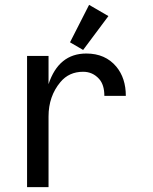

<svg xmlns="http://www.w3.org/2000/svg" viewBox="-20 -766 626 786"><path d="M90.8 0V-537.1H178.7V-421.4Q220.2 -546.9 333.5 -546.9Q411.1 -546.9 456.1 -493.2Q495.1 -446.3 495.1 -373.5H407.2Q407.2 -418.9 385.7 -442.9Q359.4 -472.2 320.3 -472.2Q262.7 -472.2 227.5 -430.2Q178.7 -372.1 178.7 -289.1V0ZM344.7 -746.1 423.8 -700.2 320.3 -561.5 266.6 -592.8Z"/></svg>

Font: Consola Mono
Style: Book
Weight: 400
Monospace: yes
Version: Version 2.001